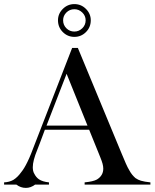

<svg xmlns="http://www.w3.org/2000/svg" viewBox="-30 -901 754 937"><path d="M383 0V-11Q425 -15 443 -25Q474 -44 474 -78Q474 -89 470.5 -102Q467 -115 460 -132L452 -152L405 -268H189L164 -201L152 -170Q130 -117 130 -85Q130 -77 131.5 -68.5Q133 -60 138 -52Q146 -36 160 -26Q178 -14 209 -11V0H141Q120 16 96 16Q71 16 50 0H-10V-11Q15 -12 35 -23Q56 -36 73 -60Q88 -78 104 -111Q112 -127 121.5 -150.5Q131 -174 143 -206L322 -667H350L563 -153Q575 -124 584 -103.5Q593 -83 601 -70Q608 -57 615.5 -48Q623 -39 631 -32Q644 -23 658 -19Q675 -14 704 -11V0ZM295 -541 197 -288H397ZM333 -881Q366 -881 389.5 -857.5Q413 -834 413 -802Q413 -768 389.5 -744.5Q366 -721 333 -721Q300 -721 276.5 -744.5Q253 -768 253 -802Q253 -834 276.5 -857.5Q300 -881 333 -881ZM333 -856Q310 -856 294 -840Q278 -824 278 -802Q278 -779 294 -763Q310 -747 333 -747Q355 -747 371.5 -763Q388 -779 388 -802Q388 -824 371.5 -840Q355 -856 333 -856Z"/></svg>

Font: Wachinanga
Style: Regular
Weight: 400
Designer: deFharo
Foundry: deFharo
Version: Wachinanga: Version 2.001 2013